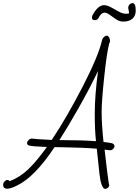

<svg xmlns="http://www.w3.org/2000/svg" viewBox="-98 -1205 888 1228"><path d="M634 -269Q634 -260 624.5 -251.5Q615 -243 605 -244L571 -248Q575 -207 587 -111.5Q599 -16 601 -21Q600 -11 592 -4Q584 3 575 3Q557 3 545 -48Q539 -77 532 -151Q523 -238 521 -254Q439 -261 311 -263L251 -264Q122 -70 8 -17Q-30 2 -52 2Q-78 2 -78 -23Q-78 -35 -69 -44.5Q-60 -54 -51 -54Q-42 -54 -36 -46Q32 -73 85 -124.5Q138 -176 202 -265L162 -267Q115 -269 95 -272.5Q75 -276 75 -289Q75 -299 83.5 -308Q92 -317 103 -319Q128 -315 233 -310Q329 -454 431 -651.5Q533 -849 556 -953Q560 -963 569 -970Q578 -977 586 -977Q593 -977 599.5 -966Q606 -955 606 -944Q606 -934 601 -929Q585 -870 568.5 -713Q552 -556 552 -490Q552 -411 564 -297Q571 -296 595.5 -293Q620 -290 627 -284.5Q634 -279 634 -269ZM529 -751Q475 -638 404 -513Q333 -388 282 -309Q419 -309 516 -302Q508 -371 508 -479Q508 -592 529 -751ZM601 -24V-21ZM624 -1096Q619 -1099 607.5 -1107.5Q596 -1116 587.5 -1120Q579 -1124 572 -1124Q548 -1124 531 -1088Q522 -1076 508 -1076Q490 -1076 490 -1093Q490 -1096 492 -1104Q527 -1172 568 -1172Q589 -1172 622 -1153Q658 -1132 674.5 -1124.5Q691 -1117 708 -1117Q727 -1117 727 -1121V-1127L722 -1154Q722 -1167 730.5 -1176Q739 -1185 750 -1185Q770 -1185 770 -1138Q770 -1090 728 -1073Q713 -1067 692 -1067Q672 -1067 657 -1074.5Q642 -1082 624 -1096Z"/></svg>

Font: Bad Script
Style: Regular
Weight: 400
Italic angle: -10°
Designer: Roman Shchyukin (Gaslight Type Foundry), Cyreal (Charset Expansion)
Foundry: Gaslight
Version: Version 2.000